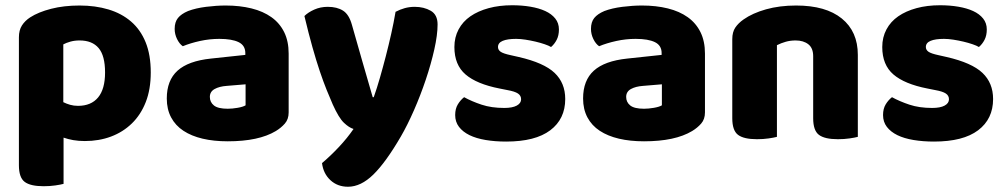

<svg xmlns="http://www.w3.org/2000/svg" viewBox="-20 -522 3831 731"><path d="M303 15Q279 15 259 11.5Q239 8 222 2V178Q211 181 190.5 184Q170 187 146 187Q96 187 74 170.5Q52 154 52 107V-380Q52 -407 63.5 -425Q75 -443 95 -456Q126 -476 174.5 -488.5Q223 -501 283 -501Q343 -501 393 -486Q443 -471 479 -440Q515 -409 534.5 -361Q554 -313 554 -246Q554 -182 535 -133.5Q516 -85 482 -52Q448 -19 402.5 -2Q357 15 303 15ZM277 -119Q327 -119 353.5 -151Q380 -183 380 -246Q380 -310 355.5 -339Q331 -368 283 -368Q264 -368 248 -363.5Q232 -359 221 -353V-133Q233 -127 247 -123Q261 -119 277 -119Z M847 -108Q864 -108 884.5 -111.5Q905 -115 915 -121V-201L843 -195Q815 -193 797 -183Q779 -173 779 -153Q779 -133 794.5 -120.5Q810 -108 847 -108ZM839 -501Q893 -501 937.5 -490Q982 -479 1013.5 -456.5Q1045 -434 1062 -399.5Q1079 -365 1079 -318V-94Q1079 -68 1064.5 -51.5Q1050 -35 1030 -23Q965 16 847 16Q794 16 751.5 6Q709 -4 678.5 -24Q648 -44 631.5 -75Q615 -106 615 -147Q615 -216 656 -253Q697 -290 783 -299L914 -313V-320Q914 -349 888.5 -361.5Q863 -374 815 -374Q778 -374 741.5 -366Q705 -358 676 -346Q663 -355 654 -373.5Q645 -392 645 -412Q645 -438 657.5 -453.5Q670 -469 696 -480Q725 -491 764.5 -496Q804 -501 839 -501Z M1247 -124Q1236 -149 1223.5 -180Q1211 -211 1197.5 -251Q1184 -291 1169.5 -342.5Q1155 -394 1139 -461Q1153 -475 1176.5 -485.5Q1200 -496 1228 -496Q1263 -496 1286 -481.5Q1309 -467 1320 -427Q1340 -357 1359.5 -288.5Q1379 -220 1399 -152H1403Q1415 -186 1426.5 -226Q1438 -266 1449 -308.5Q1460 -351 1469.5 -393.5Q1479 -436 1486 -477Q1503 -486 1521 -491Q1539 -496 1559 -496Q1594 -496 1620 -481Q1646 -466 1646 -429Q1646 -389 1633.5 -333.5Q1621 -278 1601 -218.5Q1581 -159 1556 -102Q1531 -45 1506 -2Q1449 96 1401.5 142.5Q1354 189 1305 189Q1265 189 1238 164Q1211 139 1206 99Q1238 72 1270 38Q1302 4 1326 -31Q1309 -36 1289.5 -54.5Q1270 -73 1247 -124Z M2132 -145Q2132 -69 2075 -26Q2018 17 1907 17Q1865 17 1829 11Q1793 5 1767.5 -7.5Q1742 -20 1727.5 -39Q1713 -58 1713 -84Q1713 -108 1723 -124.5Q1733 -141 1747 -152Q1776 -136 1813.5 -123.5Q1851 -111 1900 -111Q1931 -111 1947.5 -120Q1964 -129 1964 -144Q1964 -158 1952 -166Q1940 -174 1912 -179L1882 -185Q1795 -202 1752.5 -238.5Q1710 -275 1710 -343Q1710 -380 1726 -410Q1742 -440 1771 -460Q1800 -480 1840.5 -491Q1881 -502 1930 -502Q1967 -502 1999.5 -496.5Q2032 -491 2056 -480Q2080 -469 2094 -451.5Q2108 -434 2108 -410Q2108 -387 2099.5 -370.5Q2091 -354 2078 -343Q2070 -348 2054 -353.5Q2038 -359 2019 -363.5Q2000 -368 1980.5 -371Q1961 -374 1945 -374Q1912 -374 1894 -366.5Q1876 -359 1876 -343Q1876 -332 1886 -325Q1896 -318 1924 -312L1955 -305Q2051 -283 2091.5 -244.5Q2132 -206 2132 -145Z M2432 -108Q2449 -108 2469.5 -111.5Q2490 -115 2500 -121V-201L2428 -195Q2400 -193 2382 -183Q2364 -173 2364 -153Q2364 -133 2379.5 -120.5Q2395 -108 2432 -108ZM2424 -501Q2478 -501 2522.5 -490Q2567 -479 2598.5 -456.5Q2630 -434 2647 -399.5Q2664 -365 2664 -318V-94Q2664 -68 2649.5 -51.5Q2635 -35 2615 -23Q2550 16 2432 16Q2379 16 2336.5 6Q2294 -4 2263.5 -24Q2233 -44 2216.5 -75Q2200 -106 2200 -147Q2200 -216 2241 -253Q2282 -290 2368 -299L2499 -313V-320Q2499 -349 2473.5 -361.5Q2448 -374 2400 -374Q2363 -374 2326.5 -366Q2290 -358 2261 -346Q2248 -355 2239 -373.5Q2230 -392 2230 -412Q2230 -438 2242.5 -453.5Q2255 -469 2281 -480Q2310 -491 2349.5 -496Q2389 -501 2424 -501Z M3246 -1Q3235 2 3214.5 5Q3194 8 3170 8Q3120 8 3098 -8.5Q3076 -25 3076 -72V-308Q3076 -339 3057.5 -353.5Q3039 -368 3009 -368Q2989 -368 2971.5 -363Q2954 -358 2938 -350V-1Q2927 2 2906.5 5Q2886 8 2862 8Q2812 8 2790 -8.5Q2768 -25 2768 -72V-373Q2768 -400 2779.5 -417Q2791 -434 2811 -448Q2845 -472 2896.5 -486.5Q2948 -501 3011 -501Q3124 -501 3185 -451.5Q3246 -402 3246 -313Z M3761 -145Q3761 -69 3704 -26Q3647 17 3536 17Q3494 17 3458 11Q3422 5 3396.5 -7.5Q3371 -20 3356.5 -39Q3342 -58 3342 -84Q3342 -108 3352 -124.5Q3362 -141 3376 -152Q3405 -136 3442.5 -123.5Q3480 -111 3529 -111Q3560 -111 3576.5 -120Q3593 -129 3593 -144Q3593 -158 3581 -166Q3569 -174 3541 -179L3511 -185Q3424 -202 3381.5 -238.5Q3339 -275 3339 -343Q3339 -380 3355 -410Q3371 -440 3400 -460Q3429 -480 3469.5 -491Q3510 -502 3559 -502Q3596 -502 3628.5 -496.5Q3661 -491 3685 -480Q3709 -469 3723 -451.5Q3737 -434 3737 -410Q3737 -387 3728.5 -370.5Q3720 -354 3707 -343Q3699 -348 3683 -353.5Q3667 -359 3648 -363.5Q3629 -368 3609.5 -371Q3590 -374 3574 -374Q3541 -374 3523 -366.5Q3505 -359 3505 -343Q3505 -332 3515 -325Q3525 -318 3553 -312L3584 -305Q3680 -283 3720.5 -244.5Q3761 -206 3761 -145Z"/></svg>

Font: Baloo Chettan 2 ExtraBold
Style: Regular
Weight: 800
Designer: Maithili Shingre, Unnati Kotecha and Ek Type
Foundry: Ek Type
Version: Version 1.640;hotconv 1.0.111;makeotfexe 2.5.65597; ttfautoh